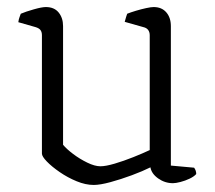

<svg xmlns="http://www.w3.org/2000/svg" viewBox="-20 -520 611 545"><path d="M246 5Q223 5 197.5 -5.5Q172 -16 149.5 -31.5Q127 -47 113 -61.5Q99 -76 99 -84V-420Q99 -429 95 -434.5Q91 -440 81 -443L32 -457Q33 -465 35.5 -471.5Q38 -478 39 -481Q53 -487 76 -493.5Q99 -500 110 -500Q134 -500 146.5 -484.5Q159 -469 159 -446V-109Q169 -97 187.5 -83Q206 -69 227.5 -58.5Q249 -48 265 -48Q280 -48 305.5 -55.5Q331 -63 358.5 -74Q386 -85 405 -94V-420Q405 -429 400.5 -435Q396 -441 387 -443L334 -458Q336 -466 338 -472Q340 -478 341 -481Q351 -485 366 -489.5Q381 -494 395 -497Q409 -500 416 -500Q439 -500 452 -485Q465 -470 465 -446V-50L531 -44Q534 -40 535.5 -35.5Q537 -31 537 -26Q531 -19 518.5 -13Q506 -7 492.5 -3.5Q479 0 471 0Q448 0 429 -13.5Q410 -27 407 -45Q385 -34 354 -22.5Q323 -11 293.5 -3Q264 5 246 5Z"/></svg>

Font: Texturina Medium 12pt Thin
Style: Regular
Weight: 250
Version: Version 1.002